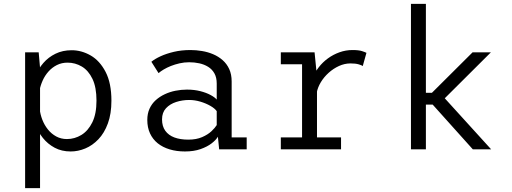

<svg xmlns="http://www.w3.org/2000/svg" viewBox="-20 -770 2640 990"><path d="M109.5 200V-500H179.5L186.5 -420.5V200ZM344.5 11Q298 11 262 -8.2Q226 -27.5 201 -58.8Q176 -90 163 -127Q150 -164 150 -198.5L184.5 -209.5Q187.5 -180.5 198.2 -152.8Q209 -125 227 -102.5Q245 -80 269.8 -66.5Q294.5 -53 325 -53Q365 -53 399.8 -74.2Q434.5 -95.5 456 -139.2Q477.5 -183 477.5 -251Q477.5 -320 456.8 -363.2Q436 -406.5 402 -426.8Q368 -447 328.5 -447Q298 -447 273.2 -434.5Q248.5 -422 230 -401.2Q211.5 -380.5 200 -354.8Q188.5 -329 183.5 -302.5L151 -313Q151 -346.5 164.5 -381.2Q178 -416 203.8 -445.5Q229.5 -475 266.2 -493Q303 -511 349.5 -511Q400.5 -511 447.5 -484Q494.5 -457 524.5 -399.2Q554.5 -341.5 554.5 -251Q554.5 -183 536.2 -133.5Q518 -84 487.5 -52Q457 -20 419.8 -4.5Q382.5 11 344.5 11Z M933.5 11Q890.5 11 854.8 0.2Q819 -10.5 793.2 -31.2Q767.5 -52 753.5 -82.2Q739.5 -112.5 739.5 -151.5Q739.5 -184 751 -209.5Q762.5 -235 783 -253.5Q803.5 -272 829.8 -284.2Q856 -296.5 885.2 -302.2Q914.5 -308 944 -308Q981.5 -308 1012.8 -300Q1044 -292 1066 -280Q1088 -268 1097.5 -256.5V-339Q1097.5 -370.5 1085.5 -391.8Q1073.5 -413 1053.2 -425.5Q1033 -438 1007.8 -443.5Q982.5 -449 955.5 -449Q930 -449 906 -443.5Q882 -438 861.2 -429.8Q840.5 -421.5 824.2 -411.8Q808 -402 797.5 -393L760.5 -451.5Q778 -466 807.8 -479.8Q837.5 -493.5 876.8 -502.8Q916 -512 962 -512Q991 -512 1021.2 -507Q1051.5 -502 1078.8 -490.5Q1106 -479 1127.8 -460Q1149.5 -441 1162 -413.8Q1174.5 -386.5 1174.5 -349.5V-61.5H1252V0H1110L1103.5 -65Q1094 -48.5 1071.5 -31Q1049 -13.5 1014.2 -1.2Q979.5 11 933.5 11ZM950.5 -50Q992.5 -50 1022.2 -63Q1052 -76 1070.5 -93.5Q1089 -111 1097.5 -125V-197Q1087.5 -211 1065 -224Q1042.5 -237 1013.5 -245.8Q984.5 -254.5 955.5 -254.5Q920.5 -254.5 888.5 -244.2Q856.5 -234 836 -212Q815.5 -190 815.5 -154.5Q815.5 -119 832.2 -95.8Q849 -72.5 879.2 -61.2Q909.5 -50 950.5 -50Z M1428 0V-61.5H1537.5V-438.5H1428V-500H1602L1614.5 -374.5V-61.5H1738.5V0ZM1613 -291.5 1577.5 -303.5Q1578.5 -335.5 1590.8 -366Q1603 -396.5 1623.5 -423Q1644 -449.5 1671.2 -469.2Q1698.5 -489 1730.8 -500.5Q1763 -512 1797.5 -512Q1829.5 -512 1846.5 -506.5Q1863.5 -501 1869.5 -497.5L1850.5 -429.5Q1845.5 -433.5 1829.5 -438.2Q1813.5 -443 1787.5 -443Q1757 -443 1728 -429.8Q1699 -416.5 1674.8 -394.8Q1650.5 -373 1634.2 -346Q1618 -319 1613 -291.5Z M2099 0V-750H2176V-291.5H2243.5V-230.5H2176V0ZM2418 0 2181.5 -263.5 2259 -279 2512.5 0ZM2259 -249 2187.5 -272 2416.5 -500H2511Z"/></svg>

Font: Trispace Thin Light
Style: Regular
Weight: 300
Version: Version 1.210